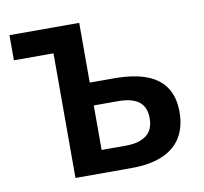

<svg xmlns="http://www.w3.org/2000/svg" viewBox="-66 -612 727 683"><g transform="rotate(-10 298.0 -270.5)"><path d="M262.2 -541V-325.2H349.6Q419.9 -325.2 466.3 -307.9Q512.7 -290.5 535.6 -255.4Q558.6 -220.2 558.6 -167Q558.6 -114.3 536.4 -76.9Q514.2 -39.6 469 -19.8Q423.8 0 355 0H153.3V-450.2H10.3V-541ZM349.1 -242.7H262.2V-82H350.1Q397.5 -82 423.8 -101.8Q450.2 -121.6 450.2 -163.6Q450.2 -204.1 425.3 -223.4Q400.4 -242.7 349.1 -242.7Z"/></g></svg>

Font: Open Sans SemiCondensed SemiBold
Style: Regular
Weight: 600
Width: 4
Designer: Monotype Design Team
Foundry: Monotype Imaging Inc.
Version: Version 3.000